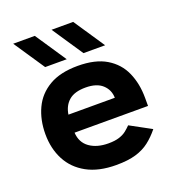

<svg xmlns="http://www.w3.org/2000/svg" viewBox="-134 -830 865 948"><g transform="rotate(-20 299.0 -355.5)"><path d="M155.3 -724.3 264 -562H150.7L41.7 -724.3ZM357 -724.3 465.7 -562H352L243.3 -724.3ZM562.3 -208H176.3Q179.3 -155.7 217.7 -128.3Q256 -101 316.3 -101Q351 -101 373.7 -108.5Q396.3 -116 411 -127.8Q425.7 -139.7 437.3 -151.7L547.7 -91.7Q520.7 -58.3 490.8 -35.2Q461 -12 419.7 0.3Q378.3 12.7 316.3 12.7Q224.3 12.7 162.3 -21.3Q100.3 -55.3 69.3 -114.7Q38.3 -174 38.3 -250Q38.3 -325 66.2 -384.5Q94 -444 152.5 -478.3Q211 -512.7 303 -512.7Q395.3 -512.7 452.5 -478.3Q509.7 -444 536 -384.5Q562.3 -325 562.3 -250ZM178.3 -302H422Q421.3 -343.7 391.3 -371.3Q361.3 -399 303 -399Q245 -399 215.2 -373.3Q185.3 -347.7 178.3 -302Z"/></g></svg>

Font: Nata Sans
Style: Regular
Weight: 400
Designer: Daniel Uzquiano Cruz
Version: Version 1.001